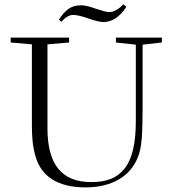

<svg xmlns="http://www.w3.org/2000/svg" viewBox="-20 -833 779 867"><path d="M446.8 -733.4Q425.3 -733.4 379.4 -749.5Q334 -765.6 310.1 -765.6Q284.7 -765.6 256.8 -734.4L246.1 -744.6Q267.6 -777.8 290.3 -793.5Q313 -809.1 346.2 -809.1Q369.6 -809.1 412.1 -793.9Q459 -778.3 472.7 -778.3Q502.9 -778.3 537.1 -813.5L550.8 -802.2Q505.4 -733.4 446.8 -733.4ZM366.2 13.2Q273.9 13.2 216.8 -22.5Q188.5 -40 169.4 -66.2Q150.4 -92.3 140.9 -125.2Q131.3 -158.2 127.7 -190.7Q124 -223.1 124 -263.7V-632.8L28.3 -641.1V-663.1H292V-641.1L194.3 -632.8V-254.4Q194.3 -130.9 243.2 -70.8Q292 -10.7 392.6 -10.7Q443.8 -10.7 480.5 -25.1Q517.1 -39.6 542.7 -72Q568.4 -104.5 580.8 -157.2Q593.3 -210 593.3 -285.2V-631.3L503.4 -641.1V-663.1H710.9V-641.1L624 -631.3V-356.9Q624 -261.2 620.1 -209.2Q616.2 -157.2 603.5 -125.5Q577.6 -58.1 515.9 -22.5Q454.1 13.2 366.2 13.2Z"/></svg>

Font: Elstob Light
Style: Regular
Weight: 300
Designer: Peter S. Baker
Version: Version 1.015